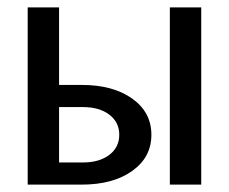

<svg xmlns="http://www.w3.org/2000/svg" viewBox="-20 -500 620 520"><path d="M55 0V-480H140V-270H201Q286 -270 338 -233Q390 -196 390 -135Q390 -74 338 -37Q286 0 201 0ZM140 -60H205Q249 -60 276 -80.5Q303 -101 303 -135Q303 -169 276 -189.5Q249 -210 205 -210H140ZM440 0V-480H525V0Z"/></svg>

Font: Glametrix
Style: Bold
Weight: 700
Designer: gluk
Foundry: gluk
Version: Version 0.40